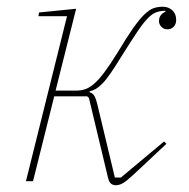

<svg xmlns="http://www.w3.org/2000/svg" viewBox="-20 -538 562 570"><path d="M324 12Q316 12 310 7.5Q304 3 301 -9L244 -247L239 -252H141L78 0H57L179 -490H94L96 -501L206 -512L145 -269H206Q220 -269 232.5 -273Q245 -277 259 -289Q273 -301 289.5 -323Q306 -345 329 -382Q356 -427 375 -454Q394 -481 408.5 -495Q423 -509 435.5 -513.5Q448 -518 463 -518Q480 -518 491.5 -507.5Q503 -497 503 -479Q503 -466 495.5 -458.5Q488 -451 477 -451Q466 -451 459 -458.5Q452 -466 452 -475Q452 -486 457.5 -493Q463 -500 471 -503V-506Q457 -506 445 -502Q433 -498 419.5 -484.5Q406 -471 388.5 -445Q371 -419 344 -376Q323 -342 309 -321.5Q295 -301 284 -290Q273 -279 264.5 -274Q256 -269 246 -267V-264Q254 -262 259 -255Q264 -248 269 -228L321 -11H339L467 -118L474 -111L394 -36Q372 -15 355.5 -1.5Q339 12 324 12Z"/></svg>

Font: IBM Plex Serif Thin
Style: Italic
Weight: 100
Italic angle: -14°
Designer: Mike Abbink, Paul van der Laan, Pieter van Rosmalen
Foundry: Bold Monday
Version: Version 3.001